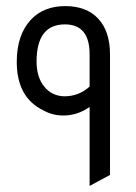

<svg xmlns="http://www.w3.org/2000/svg" viewBox="-20 -595 446 630"><path d="M274 15V-244Q234 -216 188 -216Q152 -216 122 -233Q35 -275 35 -392Q35 -480 81 -530Q123 -575 194 -575Q264 -575 302.5 -533.5Q341 -492 341 -416V-21ZM274 -417Q274 -515 193 -515Q100 -515 100 -393Q100 -342 125 -311Q150 -280 191 -279Q239 -279 274 -311Z"/></svg>

Font: Space Grotesk
Style: Regular
Weight: 400
Designer: Florian Karsten
Foundry: Florian Karsten
Version: Version 2.000